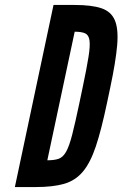

<svg xmlns="http://www.w3.org/2000/svg" viewBox="-20 -755 494 775"><path d="M40 0H125Q193.5 0 238.8 -13Q284 -26 314.2 -61.8Q344.5 -97.5 366.8 -164Q389 -230.5 411.5 -337.5L425 -401.5Q447.5 -507.5 453 -573.2Q458.5 -639 443.2 -674Q428 -709 388.5 -722Q349 -735 281 -735H196ZM171 -108 281.5 -627Q309 -627 323.5 -620.5Q338 -614 341.2 -592.2Q344.5 -570.5 337.2 -525Q330 -479.5 313.5 -401.5L300.5 -339.5Q283.5 -258.5 271.5 -211.8Q259.5 -165 247 -142.8Q234.5 -120.5 217 -114.2Q199.5 -108 171 -108Z"/></svg>

Font: League Gothic
Style: Italic
Weight: 400
Designer: The League of Moveable Type
Version: Version 1.600; ttfautohint (v1.8.3)